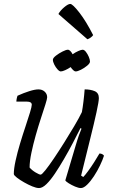

<svg xmlns="http://www.w3.org/2000/svg" viewBox="-20 -953 578 973"><path d="M178 0Q164 0 143.5 -8.5Q123 -17 102 -29Q81 -41 66 -52.5Q51 -64 50 -71Q50 -98 59 -139Q68 -180 81.5 -225Q95 -270 109 -311.5Q123 -353 132 -383Q141 -413 141 -422Q141 -438 117 -438H63Q63 -445 65 -454.5Q67 -464 69 -468Q100 -482 128.5 -491Q157 -500 175 -500Q194 -500 206.5 -488.5Q219 -477 219 -460Q219 -452 210 -423.5Q201 -395 187.5 -354Q174 -313 161 -267Q148 -221 139 -178Q130 -135 130 -104Q142 -90 160.5 -79Q179 -68 186 -68Q192 -68 210 -90.5Q228 -113 253 -150Q278 -187 305 -230Q332 -273 356 -313.5Q380 -354 395 -385Q399 -406 403 -439Q407 -472 409 -500Q439 -500 460 -491Q481 -482 481 -456Q481 -439 469 -384Q457 -329 436.5 -247Q416 -165 391 -63L402 -56Q411 -65 426.5 -86Q442 -107 457.5 -131.5Q473 -156 484 -175Q499 -175 507 -164Q500 -142 486.5 -114Q473 -86 456 -60Q439 -34 421.5 -17Q404 0 390 0Q378 0 360.5 -7.5Q343 -15 328.5 -24Q314 -33 311 -39L363 -214Q372 -245 380 -267.5Q388 -290 393 -301L388 -304Q371 -270 349.5 -229Q328 -188 304.5 -147.5Q281 -107 258.5 -73.5Q236 -40 215.5 -20Q195 0 178 0ZM288 -591Q281 -591 271.5 -601.5Q262 -612 255 -626Q248 -640 248 -650Q248 -659 263.5 -671Q279 -683 297 -692Q315 -701 324 -701Q330 -701 336.5 -694.5Q343 -688 348 -678Q362 -688 377 -694.5Q392 -701 399 -701Q407 -701 415.5 -690Q424 -679 430 -665Q436 -651 436 -641Q436 -632 421.5 -620Q407 -608 390 -599.5Q373 -591 363 -591Q358 -591 351 -597.5Q344 -604 338 -613Q325 -604 310.5 -597.5Q296 -591 288 -591ZM423 -754 276 -882Q285 -899 305 -916Q325 -933 336 -933Q348 -933 382 -889.5Q416 -846 452 -775Q448 -769 440 -763Q432 -757 423 -754Z"/></svg>

Font: Texturina Extralight
Style: Italic
Weight: 200
Italic angle: -11°
Designer: Guillermo Torres Carreño
Foundry: Omnibus-Type
Version: Version 1.002; ttfautohint (v1.8.3)